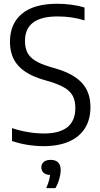

<svg xmlns="http://www.w3.org/2000/svg" viewBox="-20 -769 534 1022"><path d="M44 -18.5V-87Q86 -73 129.5 -65.8Q173 -58.5 213.5 -58.5Q381 -58.5 381 -194Q381 -232 367.8 -257.5Q354.5 -283 325.2 -301Q296 -319 245.5 -334.5L208 -345.5Q120 -371.5 76.5 -420.2Q33 -469 33 -546.5Q33 -643 97 -696Q161 -749 284 -749Q322.5 -749 361.2 -743.8Q400 -738.5 430 -729V-660.5Q363.5 -681.5 286 -681.5Q113 -681.5 113 -551Q113 -514.5 125.5 -489.8Q138 -465 165.5 -447.2Q193 -429.5 240.5 -415L277.5 -404Q371.5 -376.5 416.5 -327.2Q461.5 -278 461.5 -199Q461.5 -133 432.2 -86.5Q403 -40 347 -15.5Q291 9 212 9Q170.5 9 126.5 2Q82.5 -5 44 -18.5ZM303 136Q303 157.5 295.5 183.8Q288 210 275 232.5H226Q243.5 192.5 246.5 162.5Q224 161.5 212 150.5Q200 139.5 200 122Q200 103.5 213 92.8Q226 82 250 82Q276 82 289.5 95.8Q303 109.5 303 136Z"/></svg>

Font: Encode Sans Semi Condensed
Style: Regular
Weight: 400
Width: 4
Designer: Multiple Designers
Foundry: Impallari Type
Version: Version 2.000